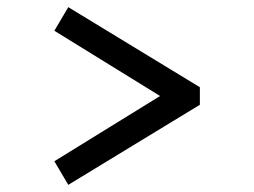

<svg xmlns="http://www.w3.org/2000/svg" viewBox="-20 -559 710 537"><path d="M171 -42 132 -108 448 -303V-278L132 -473L171 -539L539 -315V-266Z"/></svg>

Font: Gabarito
Style: Regular
Weight: 400
Designer: Leandro Assis / Alvaro Franca / Felipe Casaprima
Foundry: Naipe Foundry
Version: Version 1.000